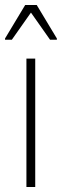

<svg xmlns="http://www.w3.org/2000/svg" viewBox="-32 -743 246 763"><path d="M73 0V-510H108V0ZM-12 -585V-590L68 -723H114L194 -590V-585H167L91 -693L15 -585Z"/></svg>

Font: Saira Thin Condensed
Style: Regular
Weight: 100
Width: 3
Version: Version 1.101